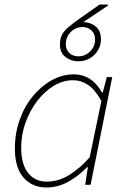

<svg xmlns="http://www.w3.org/2000/svg" viewBox="-20 -820 564 852"><path d="M186 12Q123 12 84.5 -32Q46 -76 46 -160Q46 -229 67.5 -289Q89 -349 126.5 -394Q164 -439 210.5 -464.5Q257 -490 306 -490Q350 -490 381.5 -468Q413 -446 432 -410H436L454 -478H478L382 0H358L370 -78H366Q329 -39 283 -13.5Q237 12 186 12ZM188 -14Q238 -14 285.5 -42.5Q333 -71 378 -122L430 -372Q402 -422 371 -443Q340 -464 304 -464Q259 -464 217.5 -438.5Q176 -413 144 -370.5Q112 -328 93 -275Q74 -222 74 -166Q74 -90 105 -52Q136 -14 188 -14ZM326 -548Q295 -548 270.5 -567Q246 -586 246 -622Q246 -648 255 -665.5Q264 -683 283.5 -699.5Q303 -716 334 -738L422 -800H458L460 -796L344 -718L348 -722Q380 -722 404 -703Q428 -684 428 -646Q428 -607 399.5 -577.5Q371 -548 326 -548ZM328 -570Q358 -570 380 -592Q402 -614 402 -644Q402 -670 386 -685Q370 -700 346 -700Q316 -700 294 -678Q272 -656 272 -624Q272 -600 287.5 -585Q303 -570 328 -570Z"/></svg>

Font: Source Sans 3 VF
Style: Italic
Weight: 200
Italic angle: -11°
Designer: Paul D. Hunt
Foundry: Adobe Systems Incorporated
Version: Version 3.042;hotconv 1.0.118;makeotfexe 2.5.65603